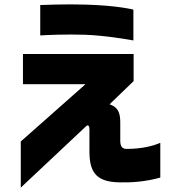

<svg xmlns="http://www.w3.org/2000/svg" viewBox="-20 -759 810 878"><path d="M75 99 375 -183C383 -190 389 -183 389 -168V-65C389 40 431 73 528 75C583 76 645 72 713 53V-106C684 -93 631 -78 559 -78C538 -78 530 -91 530 -115V-191C530 -226 530 -266 481 -282L591 -388V-512H85V-374H371L75 -112ZM164 -597C193 -599 285 -603 370 -600C459 -597 569 -578 590 -574V-715C590 -715 518 -734 370 -738C281 -741 164 -736 164 -736Z"/></svg>

Font: コーポレート・ロゴ ver3 Bold
Style: Regular
Weight: 700
Designer: [KANA_main] LOGOTYPE.JP [Source Han Sans] Ryoko NISHIZUKA 西塚涼子 (kana, bopomofo & ideographs); Paul D. Hunt (Latin, Greek
Version: Version 12.001;FEAKit 1.0